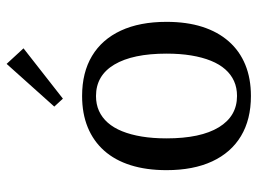

<svg xmlns="http://www.w3.org/2000/svg" viewBox="-119 -649 778 580"><g transform="rotate(-90 270.0 -359.0)"><path d="M270 10Q199 10 149 -20Q99 -50 72.5 -107Q46 -164 46 -245Q46 -306 61 -353.5Q76 -401 105 -433.5Q134 -466 175.5 -483Q217 -500 270 -500Q341 -500 391 -470Q441 -440 467.5 -383Q494 -326 494 -245Q494 -184 479 -137Q464 -90 435 -57Q406 -24 364.5 -7Q323 10 270 10ZM270 -32Q295 -32 315 -41Q335 -50 350.5 -67.5Q366 -85 376.5 -111Q387 -137 392.5 -170.5Q398 -204 398 -245Q398 -347 365 -402.5Q332 -458 270 -458Q245 -458 225 -449Q205 -440 189.5 -422.5Q174 -405 163.5 -379Q153 -353 147.5 -319.5Q142 -286 142 -245Q142 -142 175.5 -87Q209 -32 270 -32ZM262 -558 238 -584 367 -728 414 -677Z"/></g></svg>

Font: Sutasoma
Style: Regular
Weight: 400
Designer: Izhar Fathurrohim, Akbar Rohmanto, Arusyal Khofiqoini
Foundry: Kiwari Kolektiv
Version: Version 1.102